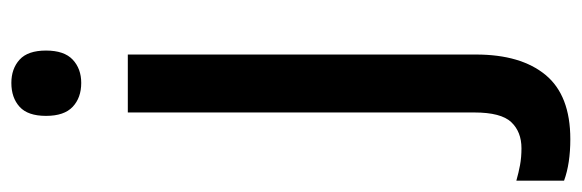

<svg xmlns="http://www.w3.org/2000/svg" viewBox="-407 -421 1024 338"><g transform="rotate(-90 105.0 -252.0)"><path d="M70 -683Q70 -715 86 -729.5Q102 -744 128 -744Q153 -744 169 -729.5Q185 -715 185 -683Q185 -651 169 -636Q153 -621 128 -621Q102 -621 86 -636Q70 -651 70 -683ZM29 240Q-14 240 -44 229V145Q-30 149 -16.5 151.5Q-3 154 13 154Q42 154 59 136Q76 118 76 71V-539H178V74Q178 153 142 196.5Q106 240 29 240Z"/></g></svg>

Font: Noto Sans Gurmukhi SemiCondensed Medium
Style: Regular
Weight: 500
Width: 4
Designer: Jelle Bosma - Monotype Design Team
Foundry: Monotype Imaging Inc.
Version: Version 2.004; ttfautohint (v1.8.4.7-5d5b)